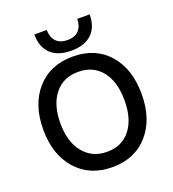

<svg xmlns="http://www.w3.org/2000/svg" viewBox="-157 -1007 1025 1135"><g transform="rotate(-20 355.5 -439.5)"><path d="M356.5 8Q215 8 130.5 -87Q46 -182 46 -339.5Q46 -497 130 -592Q214 -687 356.5 -687Q499 -687 582 -592.5Q665 -498 665 -340Q665 -182 581.5 -87Q498 8 356.5 8ZM207.5 -523.5Q154 -456 154 -340Q154 -224 209 -156Q264 -88 357.5 -88Q451 -88 504 -155Q557 -222 557 -339.5Q557 -457 503.5 -524Q450 -591 355.5 -591Q261 -591 207.5 -523.5ZM189 -887H267Q267 -843 291 -816Q315 -789 363 -789Q411 -789 435 -816Q459 -843 459 -887H537Q537 -808 492 -765Q447 -722 363 -722Q279 -722 234 -765Q189 -808 189 -887Z"/></g></svg>

Font: Hind Medium
Style: Regular
Weight: 500
Designer: Manushi Parikh, Satya Rajpurohit
Foundry: Indian Type Foundry
Version: Version 1.201;PS 1.0;hotconv 1.0.78;makeotf.lib2.5.61930; tt